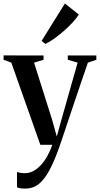

<svg xmlns="http://www.w3.org/2000/svg" viewBox="-30 -831 572 1102"><path d="M115 251.5Q98.5 251.5 86.2 249.5Q74 247.5 67.5 244V156Q75 159 87.8 161Q100.5 163 113.5 163Q140.5 163 164.2 149.2Q188 135.5 208.2 112.5Q228.5 89.5 244 60.2Q259.5 31 270.5 0H201.5L35 -471.5L-9.5 -488V-513L220 -512.5V-488L165.5 -471.5L269 -144L296 -47.5L321.5 -140L415.5 -471.5L359 -488V-512.5H523V-488L474.5 -471.5Q453 -409.5 431 -344.8Q409 -280 388.8 -220Q368.5 -160 352 -110.2Q335.5 -60.5 324.2 -27.2Q313 6 309.5 15.5Q281 95.5 252.8 147.8Q224.5 200 191.8 225.8Q159 251.5 115 251.5ZM230 -579 209 -596.5 342.5 -811 422.5 -747.5Q408.5 -725.5 385.5 -700.8Q362.5 -676 335.2 -652.2Q308 -628.5 281 -609.2Q254 -590 231 -579Z"/></svg>

Font: Merriweather 120pt SemiBold
Style: Regular
Weight: 600
Version: Version 2.100